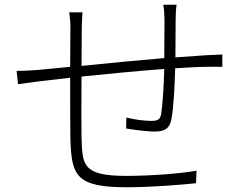

<svg xmlns="http://www.w3.org/2000/svg" viewBox="-20 -783 1040 810"><path d="M50 -484 56 -428C83 -432 115 -436 146 -440L276 -455C276 -351 276 -239 277 -196C282 -45 298 7 513 7C618 7 740 -3 807 -10L809 -63C749 -52 627 -41 512 -41C326 -41 328 -89 324 -202C323 -238 323 -350 324 -460C432 -471 562 -484 673 -492C671 -422 666 -339 660 -303C656 -278 645 -273 617 -273C592 -273 549 -278 513 -287L512 -241C534 -237 596 -228 633 -228C675 -228 696 -241 703 -280C713 -330 717 -426 719 -495C770 -498 816 -501 850 -501C875 -501 904 -502 918 -501V-553C898 -552 876 -551 850 -550L720 -541L721 -699C721 -718 722 -746 725 -763H669C672 -747 674 -718 674 -698L673 -538C557 -528 429 -516 324 -505L325 -664C325 -687 327 -714 328 -731H272C276 -703 277 -686 277 -662L276 -501L141 -488C114 -486 83 -484 50 -484Z"/></svg>

Font: Noto Sans HK Light
Style: Regular
Weight: 300
Designer: Ryoko NISHIZUKA 西塚涼子 (kana, bopomofo & ideographs); Paul D. Hunt (Latin, Greek & Cyrillic); Sandoll Communications 산돌커뮤니
Foundry: Adobe
Version: Version 2.004;hotconv 1.0.118;makeotfexe 2.5.65603